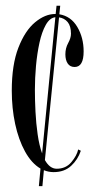

<svg xmlns="http://www.w3.org/2000/svg" viewBox="-20 -574 319 652"><path d="M112 58 117.5 -1.5Q87 -19.5 65 -59.5Q43 -99.5 31.5 -153Q20 -206.5 20 -266Q20 -354.5 42.5 -412.2Q65 -470 99 -498.2Q133 -526.5 167.5 -526.5Q168.5 -526.5 169 -526.5L172 -554.5H184.5L181.5 -525.5Q221 -519 242.5 -482.5Q264 -446 264 -399.5Q264 -346.5 233.5 -346.5Q218 -346.5 210 -358.2Q202 -370 202 -389.5Q202 -410.5 211.5 -427.8Q221 -445 221 -459.5Q221 -485.5 209.8 -499Q198.5 -512.5 180.5 -515L132.5 -30.5Q149 -1 172.5 -1Q203.5 -1 222.2 -23.2Q241 -45.5 245.5 -66.5L254.5 -62Q244.5 -32 221.5 -10.8Q198.5 10.5 162 10.5Q145 10.5 129 4L124 58ZM98.5 -269Q98.5 -234 100.5 -194.5Q102.5 -155 107.8 -118Q113 -81 123 -53L168 -515.5Q149 -513.5 135.5 -489.5Q122 -465.5 114 -428.8Q106 -392 102.2 -350Q98.5 -308 98.5 -269Z"/></svg>

Font: Imbue 100pt
Style: Regular
Weight: 400
Designer: Tyler Finck
Foundry: Etcetera Type Company
Version: Version 1.102; ttfautohint (v1.8.3)